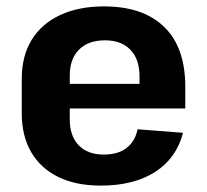

<svg xmlns="http://www.w3.org/2000/svg" viewBox="-20 -570 647 600"><path d="M295 10Q217 10 162 -17Q107 -44 77.5 -94.5Q48 -145 48 -216V-324Q48 -395 79 -445.5Q110 -496 168 -523Q226 -550 305 -550Q427 -550 493 -486Q559 -422 559 -299V-231H171V-308H440L416 -276V-331Q416 -385 387.5 -414.5Q359 -444 308 -444Q256 -444 227 -415Q198 -386 198 -334V-197Q198 -145 226 -116Q254 -87 304 -87Q349 -87 375.5 -107.5Q402 -128 410 -166L552 -155Q531 -75 464.5 -32.5Q398 10 295 10Z"/></svg>

Font: Pathway Extreme SemiCondensed
Style: Bold
Weight: 700
Width: 4
Version: Version 1.001;gftools[0.9.26]